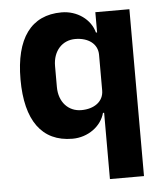

<svg xmlns="http://www.w3.org/2000/svg" viewBox="-53 -584 713 831"><g transform="rotate(-5 304.0 -168.5)"><path d="M391 200H539V-525H391V-437H386C371 -495 313 -537 245 -537C112 -537 43 -441 43 -263C43 -85 112 12 245 12C313 12 371 -31 386 -88H391ZM294 -108C238 -108 197 -151 197 -217V-308C197 -374 238 -417 294 -417C350 -417 391 -388 391 -340V-185C391 -137 350 -108 294 -108Z"/></g></svg>

Font: LVC Sans
Style: Bold
Weight: 700
Designer: Mike Abbink, Paul van der Laan, Pieter van Rosmalen
Foundry: Bold Monday
Version: Version 3.0